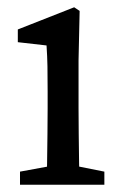

<svg xmlns="http://www.w3.org/2000/svg" viewBox="-20 -508 338 528"><path d="M35 0V-36L144 -56H167L267 -36V0ZM108 0Q109 -23 109.5 -60.5Q110 -98 110.5 -138.5Q111 -179 111 -210V-257Q111 -298 110.5 -325.5Q110 -353 108 -383L29 -392V-427L184 -488L199 -478L196 -342V-210Q196 -179 196.5 -138.5Q197 -98 197.5 -60.5Q198 -23 199 0Z"/></svg>

Font: Source Serif 4 Variable
Style: Regular
Weight: 400
Designer: Frank Grießhammer
Foundry: Adobe
Version: Version 4.005;hotconv 1.1.0;makeotfexe 2.6.0